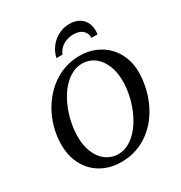

<svg xmlns="http://www.w3.org/2000/svg" viewBox="-206 -1034 1123 1194"><g transform="rotate(-30 355.0 -437.0)"><path d="M577.1 -417Q577.1 -466.8 564.7 -507.3Q552.2 -547.9 530 -576.9Q507.8 -606 477.3 -621.6Q446.8 -637.2 411.1 -637.2Q374.5 -637.2 341.8 -621.1Q309.1 -605 281.2 -577.1Q253.4 -549.3 231.2 -512Q209 -474.6 193.4 -432.1Q177.7 -389.6 169.4 -344Q161.1 -298.3 161.1 -253.9Q161.1 -203.1 174.1 -162.8Q187 -122.6 209.2 -94.5Q231.4 -66.4 261.7 -51.3Q292 -36.1 327.1 -36.1Q363.8 -36.1 396.5 -52.5Q429.2 -68.8 457 -97.2Q484.9 -125.5 507.1 -162.8Q529.3 -200.2 544.9 -242.7Q560.5 -285.2 568.8 -329.8Q577.1 -374.5 577.1 -417ZM690.9 -417Q690.9 -364.3 679.7 -311.8Q668.5 -259.3 647 -210.9Q625.5 -162.6 593.8 -121.3Q562 -80.1 520.8 -49.3Q479.5 -18.6 429 -1.2Q378.4 16.1 319.8 16.1Q259.8 16.1 210 -3.7Q160.2 -23.4 124 -60.1Q87.9 -96.7 67.9 -147.9Q47.9 -199.2 47.9 -262.2Q47.9 -315.9 60.1 -368.2Q72.3 -420.4 95.5 -467.8Q118.7 -515.1 151.6 -555.2Q184.6 -595.2 225.8 -624.5Q267.1 -653.8 316.2 -670.4Q365.2 -687 419.9 -687Q481.9 -687 532.2 -665.8Q582.5 -644.5 617.7 -607.9Q652.8 -571.3 671.9 -522Q690.9 -472.7 690.9 -417ZM587.9 -774.4Q587.9 -767.6 587.6 -760.3Q587.4 -752.9 585.9 -746.1H543Q542.5 -766.6 535.4 -780.8Q528.3 -794.9 516.4 -804Q504.4 -813 488.5 -817.1Q472.7 -821.3 455.1 -821.3Q437.5 -821.3 419.4 -817.1Q401.4 -813 385.3 -804Q369.1 -794.9 356 -780.8Q342.8 -766.6 334 -746.1H291Q296.4 -771.5 310.5 -797.4Q324.7 -823.2 347.2 -843.8Q369.6 -864.3 399.4 -877.2Q429.2 -890.1 465.8 -890.1Q497.6 -890.1 520.8 -880.4Q543.9 -870.6 558.8 -854.5Q573.7 -838.4 580.8 -817.4Q587.9 -796.4 587.9 -774.4Z"/></g></svg>

Font: Charis SIL
Style: Italic
Weight: 400
Italic angle: -11°
Foundry: SIL International
Version: Version 4.112